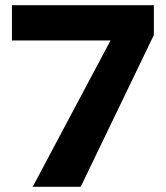

<svg xmlns="http://www.w3.org/2000/svg" viewBox="-20 -720 640 740"><path d="M106 0 406 -564H26V-700H573V-585L291 0Z"/></svg>

Font: Red Hat Mono VF Light
Style: Regular
Weight: 300
Monospace: yes
Designer: Pentagram, MCKL
Foundry: Pentagram, MCKL
Version: Version 1.023